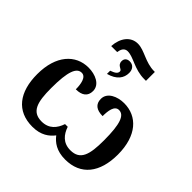

<svg xmlns="http://www.w3.org/2000/svg" viewBox="-224 -1102 1312 1312"><g transform="rotate(45 431.5 -446.0)"><path d="M264 -761H322L324 -771C329 -800 346 -816 369 -816C427 -816 487 -761 583 -761H600V-847H594C506 -847 447 -902 382 -902C313 -902 269 -843 264 -761ZM378 -637V-606C452 -626 481 -669 481 -718C481 -755 460 -777 428 -777C404 -777 387 -764 387 -739C387 -696 429 -702 429 -681C429 -659 411 -649 378 -637ZM273 10C355 10 401 -26 430 -64C460 -25 506 10 589 10C740 10 821 -95 821 -269C821 -452 729 -548 603 -548C538 -548 469 -518 469 -456C469 -406 501 -381 561 -381C561 -431 568 -490 611 -490C661 -490 685 -429 685 -270C685 -133 665 -60 570 -60C499 -60 463 -105 444 -161H418C399 -105 363 -60 292 -60C197 -60 177 -133 177 -268C177 -429 202 -490 251 -490C293 -490 302 -429 302 -381C361 -381 394 -406 394 -456C394 -519 324 -548 259 -548C135 -548 42 -450 42 -268C42 -95 121 10 273 10Z"/></g></svg>

Font: Noto Serif Condensed
Style: Bold
Weight: 700
Width: 3
Designer: Monotype Design Team
Foundry: Monotype Imaging Inc.
Version: Version 2.015